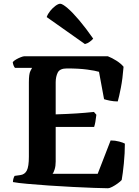

<svg xmlns="http://www.w3.org/2000/svg" viewBox="-20 -1004 742 1024"><path d="M556 0Q531 0 480.5 -2Q430 -4 367 -7Q304 -10 240.5 -14.5Q177 -19 126 -23.5Q75 -28 49 -33Q49 -43 52 -52.5Q55 -62 58 -66L87 -70Q112 -73 123 -94.5Q134 -116 134 -168V-565Q134 -610 142 -625Q150 -640 151 -642H60Q56 -646 52.5 -654.5Q49 -663 48 -673Q54 -680 66 -687Q78 -694 91 -699Q104 -704 110 -704H555Q578 -695 601.5 -680Q625 -665 639 -648Q634 -584 624.5 -535.5Q615 -487 608 -463Q587 -463 567 -467Q547 -471 535 -475L508 -621Q489 -627 445 -633Q401 -639 337 -639Q299 -639 288 -617Q277 -595 277 -565V-394Q340 -396 387 -399Q434 -402 481 -407L494 -392Q489 -347 482 -327H277V-142Q277 -119 271.5 -101Q266 -83 260 -77H501L570 -255Q594 -255 616 -249Q638 -243 646 -238Q646 -187 640.5 -132Q635 -77 629 -44Q622 -36 607.5 -25.5Q593 -15 578.5 -7.5Q564 0 556 0ZM433 -769 229 -913Q235 -930 248 -946Q261 -962 276 -973Q291 -984 301 -984Q313 -984 340 -961Q367 -938 402.5 -896Q438 -854 477 -798Q472 -791 459 -781.5Q446 -772 433 -769Z"/></svg>

Font: Texturina
Style: Bold
Weight: 700
Designer: Guillermo Torres Carreño
Foundry: Omnibus-Type
Version: Version 1.002; ttfautohint (v1.8.3)